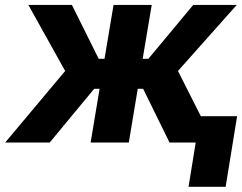

<svg xmlns="http://www.w3.org/2000/svg" viewBox="-41 -565 959 761"><path d="M-20.6 0H155.9L332.4 -213.1H353.7L318.2 0H469.5L505 -213.1H526.3L631 0H734.7L706.3 175.4H853.3L898.8 -104.4H755L664.4 -283.7L897.4 -545.5H724.8L547.2 -332H524.5L560.4 -545.5H409.1L373.2 -332H350.1L244 -545.5H71.4L217.3 -283.7Z"/></svg>

Font: Magic Ui Pro
Style: Bold Italic
Weight: 700
Italic angle: -9.39999°
Designer: Stefan Endress, Andreas Faust
Version: Version 1.000;FEAKit 1.0